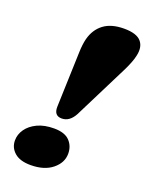

<svg xmlns="http://www.w3.org/2000/svg" viewBox="-144 -832 718 919"><g transform="rotate(20 215.0 -372.5)"><path d="M326.5 -756Q390.5 -756 414 -728.2Q437.5 -700.5 425.5 -652Q422.5 -637.5 414.5 -617Q406.5 -596.5 397 -577L256 -295.5Q231.5 -249.5 191.5 -249.5Q151.5 -249.5 153 -296L162.5 -578.5Q163 -596 165.2 -614.2Q167.5 -632.5 171 -646Q184.5 -698 223 -727Q261.5 -756 326.5 -756ZM127.5 11Q73.5 11 45.5 -13.5Q17.5 -38 17.5 -75Q17.5 -105.5 36.2 -132.2Q55 -159 90.2 -175.8Q125.5 -192.5 175 -192.5Q229 -192.5 254 -166.5Q279 -140.5 279 -101.5Q279 -55.5 238 -22.2Q197 11 127.5 11Z"/></g></svg>

Font: Fraunces 9pt S050 Black
Style: Italic
Weight: 900
Italic angle: -16°
Version: Version 1.000; ttfautohint (v1.8.3)